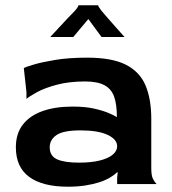

<svg xmlns="http://www.w3.org/2000/svg" viewBox="-20 -696 650 726"><path d="M237 10Q141 10 90.5 -27Q40 -64 40 -139Q40 -191 66.5 -225Q93 -259 141 -276Q189 -293 255 -293Q303 -293 337.5 -285Q372 -277 393.5 -267.5Q415 -258 422 -253Q422 -301 411.5 -330.5Q401 -360 374.5 -374Q348 -388 302 -388Q241 -388 194.5 -375.5Q148 -363 119 -347Q90 -331 80 -322V-348L70 -439Q78 -443 108 -452Q138 -461 189 -469.5Q240 -478 310 -478Q404 -478 456.5 -451Q509 -424 530.5 -372.5Q552 -321 552 -247V-60Q552 -32 558.5 -19.5Q565 -7 572 0H423V-24L425 -43L423 -45Q412 -34 395 -24Q378 -14 354.5 -6.5Q331 1 301.5 5.5Q272 10 237 10ZM279 -81Q325 -81 357 -89Q389 -97 406 -111Q423 -125 423 -143Q423 -169 387 -186Q351 -203 284 -203Q220 -203 194 -185.5Q168 -168 168 -139Q168 -106 196 -93.5Q224 -81 279 -81ZM170 -556Q184 -571 201 -589.5Q218 -608 235 -626Q252 -644 263 -655Q271 -664 274 -669.5Q277 -675 277 -676H351Q351 -672 364 -655Q370 -648 385 -630.5Q400 -613 418 -593Q436 -573 451 -556H364L314 -624L257 -556Z"/></svg>

Font: Red Rose SemiBold
Style: Regular
Weight: 600
Designer: Jaikishan Patel
Version: Version 2.000